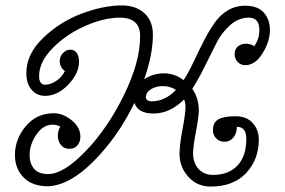

<svg xmlns="http://www.w3.org/2000/svg" viewBox="-20 -664 1051 707"><path d="M200 -439Q200 -456 211.5 -468.5Q223 -481 239 -481Q255 -481 263 -468.5Q271 -456 271 -437Q271 -394 231.5 -352.5Q192 -311 146 -311Q116 -311 96.5 -333.5Q77 -356 77 -395Q77 -465 139 -524.5Q201 -584 281 -614Q361 -644 429 -644Q480 -644 511.5 -615.5Q543 -587 543 -536Q543 -463 511 -372Q544 -394 584 -394Q623 -394 656 -369Q673 -394 693 -436.5Q713 -479 729.5 -511.5Q746 -544 767.5 -576Q789 -608 818 -625.5Q847 -643 883 -643Q929 -643 951.5 -617.5Q974 -592 974 -553Q974 -512 947 -468Q920 -424 883 -424Q867 -424 855.5 -435.5Q844 -447 844 -464Q844 -483 856 -493Q868 -503 886 -503Q902 -503 916 -494Q935 -519 935 -554Q935 -599 896 -599Q858 -599 827 -571Q796 -543 778.5 -508.5Q761 -474 734.5 -420.5Q708 -367 688 -337Q712 -303 712 -258Q712 -234 701.5 -179Q691 -124 691 -99Q691 -64 711 -42Q731 -20 764 -20Q822 -20 854.5 -54.5Q887 -89 887 -153Q887 -197 852 -197Q852 -172 839 -157Q826 -142 807 -142Q788 -142 776 -154.5Q764 -167 764 -184Q764 -213 784 -224.5Q804 -236 847 -236Q888 -236 910.5 -211Q933 -186 933 -150Q933 -77 886.5 -27Q840 23 755 23Q706 23 673.5 -13Q641 -49 641 -98Q641 -129 652 -187.5Q663 -246 663 -271Q663 -285 658 -298Q606 -246 545 -246Q488 -246 475 -285Q414 -160 325.5 -71Q237 18 158 22Q98 22 66.5 -11Q35 -44 35 -93Q35 -152 75 -199.5Q115 -247 178 -247Q212 -247 244 -221Q276 -195 276 -161Q276 -142 265.5 -129Q255 -116 235 -116Q216 -116 204.5 -130Q193 -144 193 -164Q193 -183 202 -198Q188 -205 174 -205Q139 -205 114 -168.5Q89 -132 89 -93Q89 -62 105.5 -42.5Q122 -23 157 -23Q214 -23 295 -107Q376 -191 436 -313Q496 -435 496 -531Q496 -599 421 -599Q364 -599 295 -569Q226 -539 175 -488Q124 -437 124 -384Q124 -352 146 -352Q165 -352 185.5 -365Q206 -378 219 -402Q200 -416 200 -439ZM517 -308Q517 -291 539 -291Q588 -291 628 -333Q606 -347 580 -347Q556 -347 537.5 -336.5Q519 -326 517 -308Z"/></svg>

Font: Bonbon
Style: Regular
Weight: 400
Designer: Ksenia Erulevich
Foundry: Cyreal (www.cyreal.org)
Version: Version 1.001